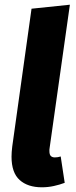

<svg xmlns="http://www.w3.org/2000/svg" viewBox="-20 -779 323 816"><path d="M255 -2Q234 6 209 11.5Q184 17 158 17Q98 17 63.5 -14Q29 -45 29 -113Q29 -132 32 -156L114 -742L277 -759L191 -151Q190 -147 190 -143V-137Q190 -122 196 -116Q202 -110 213 -110Q226 -110 238 -114Z"/></svg>

Font: Szlgxwxxxixliatcpuztgldltzi
Style: Regular
Weight: 700
Italic angle: -8°
Designer: Carrois Corporate & Edenspiekermann
Foundry: Carrois Corporate GbR & Edenspiekermann AG
Version: Version 2.001